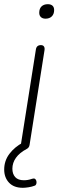

<svg xmlns="http://www.w3.org/2000/svg" viewBox="-50 -705 282 915"><path d="M59 190Q16 190 -7 165.5Q-30 141 -30 103Q-30 61 -5 28Q20 -5 60 -26L52 -1Q50 -6 49.5 -10.5Q49 -15 50 -19L121 -469Q124 -490 145 -490Q155 -490 159.5 -483.5Q164 -477 162 -465L91 -15Q90 -8 86.5 -3Q83 2 77 5Q43 23 26 47Q9 71 9 99Q9 124 22.5 139Q36 154 64 154Q73 154 82.5 152.5Q92 151 103 147Q112 144 117 147.5Q122 151 123.5 158Q125 165 123 171.5Q121 178 115 180Q102 185 86 187.5Q70 190 59 190ZM167 -616Q153 -616 145 -623.5Q137 -631 137 -644Q137 -664 148 -674.5Q159 -685 178 -685Q192 -685 200 -678Q208 -671 208 -657Q208 -638 197 -627Q186 -616 167 -616Z"/></svg>

Font: Nunito Variable Extra Light
Style: Italic
Weight: 200
Italic angle: -9°
Designer: Vernon Adams
Foundry: Vernon Adams
Version: Version 3.602